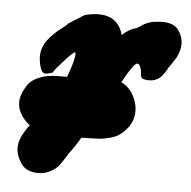

<svg xmlns="http://www.w3.org/2000/svg" viewBox="-41 -506 551 553"><g transform="rotate(5 234.0 -229.5)"><path d="M147.5 -277.3Q166 -325.2 166 -344.7Q166 -348.6 164.1 -349.6Q159.2 -349.6 133.3 -320.8Q107.4 -292 105.5 -286.1Q90.8 -281.2 85 -281.2Q74.2 -281.2 69.3 -298.8Q64.5 -316.4 64.5 -329.1Q64.5 -355.5 80.6 -376.5Q96.7 -397.5 116.2 -412.1Q135.7 -426.8 137.7 -430.7L182.6 -459Q204.1 -464.8 222.7 -464.8Q279.3 -464.8 293.9 -411.1Q311.5 -428.7 336.9 -435.5Q338.9 -436.5 346.2 -441.9Q353.5 -447.3 365.2 -452.1Q377 -457 392.6 -458Q394.5 -458 399.4 -458.5Q404.3 -459 407.2 -459Q440.4 -459 454.1 -440.4Q467.8 -421.9 467.8 -399.4Q467.8 -388.7 463.9 -377Q460 -365.2 456.5 -359.4Q453.1 -353.5 444.8 -341.3Q436.5 -329.1 435.5 -328.1L433.6 -324.2Q431.6 -320.3 429.7 -317.4Q427.7 -314.5 424.3 -309.6Q420.9 -304.7 417.5 -301.3Q414.1 -297.9 409.2 -294.9Q404.3 -292 398.4 -290Q392.6 -288.1 385.7 -288.1H379.9Q366.2 -289.1 362.8 -292.5Q359.4 -295.9 358.9 -305.7Q358.4 -315.4 355.5 -323.2Q351.6 -333 345.7 -333Q335.9 -333 304.7 -275.4Q326.2 -265.6 339.4 -242.7Q352.5 -219.7 352.5 -195.3Q352.5 -171.9 339.8 -152.3Q329.1 -137.7 316.9 -127.9Q304.7 -118.2 287.6 -113.8Q270.5 -109.4 261.2 -108.4Q252 -107.4 230 -106.9Q208 -106.4 204.1 -106.4Q189.5 -81.1 170.9 -56.6Q169.9 -54.7 161.6 -41.5Q153.3 -28.3 146 -19.5Q138.7 -10.7 123 -2.4Q107.4 5.9 88.9 5.9Q53.7 5.9 38.6 -17.1Q23.4 -40 23.4 -62.5Q23.4 -90.8 52.7 -128.9Q16.6 -158.2 16.6 -192.4Q16.6 -203.1 20.5 -214.8Q24.4 -226.6 34.2 -242.2Q43.9 -257.8 67.4 -267.6Q90.8 -277.3 124 -277.3Z"/></g></svg>

Font: Essays1743
Style: BoldItalic
Weight: 700
Italic angle: -10°
Designer: Based on the typeface in a 1743 English translation of the essays of Montaigne.  PostScript/TrueType font designed by Jo
Version: Version 002.100